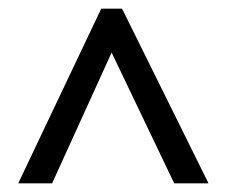

<svg xmlns="http://www.w3.org/2000/svg" viewBox="-20 -735 521 442"><path d="M22 -313 213 -715H261L460 -313H381L237 -614L100 -313Z"/></svg>

Font: Noto Sans Condensed
Style: Regular
Weight: 400
Width: 3
Version: Version 2.013